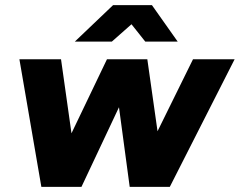

<svg xmlns="http://www.w3.org/2000/svg" viewBox="-20 -732 939 752"><path d="M56 -500H219L260 -210L399 -500H557L597 -218L736 -500H899L645 0H488L446 -312L299 0H142ZM423 -712H575L676 -569H549L495 -637L418 -569H273Z"/></svg>

Font: Oak Sans ExtraBold
Style: Italic
Weight: 800
Italic angle: -9.49998°
Foundry: Erik Kennedy, Walven
Version: Version 1.000